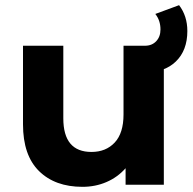

<svg xmlns="http://www.w3.org/2000/svg" viewBox="-20 -715 745 743"><path d="M614 -538V0H466V-64Q435 -29 392 -10.5Q349 8 299 8Q193 8 131 -53Q69 -114 69 -234V-538H225V-257Q225 -127 334 -127Q390 -127 424 -163.5Q458 -200 458 -272V-538ZM514 -538H541Q568 -538 584.5 -555.5Q601 -573 601 -601Q601 -636 581 -661L673 -695Q705 -653 705 -595Q705 -520 660.5 -477Q616 -434 537 -434H514Z"/></svg>

Font: Montserrat Alternates
Style: Bold
Weight: 700
Designer: Julieta Ulanovsky
Foundry: Julieta Ulanovsky
Version: Version 7.200